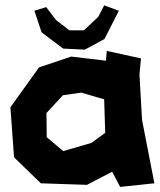

<svg xmlns="http://www.w3.org/2000/svg" viewBox="-20 -695 605 728"><path d="M155.3 -668 110.4 -654.3 137.7 -572.3 219.7 -510.7 301.8 -506.8 376 -546.9 430.7 -654.3 375 -674.8 352.5 -630.9 297.9 -580.1H243.2L192.4 -619.1ZM381.8 -464.8 250 -480.5 127.9 -439.5 19.5 -288.1 33.2 -98.6 134.8 0 309.6 5.9 405.3 -43.9 435.5 13.7 565.4 0 518.6 -240.2 508.8 -413.1 514.6 -473.6 384.8 -502ZM218.8 -334 288.1 -343.8 375 -318.4 378.9 -191.4 327.1 -153.3 219.7 -122.1 157.2 -174.8 156.2 -266.6Z"/></svg>

Font: MaokenAssortedSans-Lite
Style: Lite
Weight: 400
Version: Version 1.400